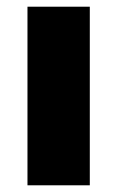

<svg xmlns="http://www.w3.org/2000/svg" viewBox="-20 -553 350 573"><path d="M62 0V-533H248V0Z"/></svg>

Font: Lexend ExtraBold
Style: Regular
Weight: 800
Designer: Bonnie Shaver-Troup, Thomas Jockin
Foundry: Lexend
Version: Version 1.007; ttfautohint (v1.8.3)